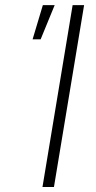

<svg xmlns="http://www.w3.org/2000/svg" viewBox="-20 -748 386 768"><path d="M316.4 -727.5 195.8 0H149.9L270.5 -727.5ZM110.4 -590.8 151.4 -727.5H198.7L142.6 -590.8Z"/></svg>

Font: Inter ExtraLight
Style: Italic
Weight: 250
Italic angle: -9.3988°
Designer: Rasmus Andersson
Foundry: rsms
Version: Version 4.001;git-66647c0bb